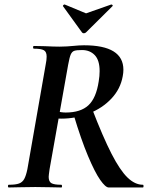

<svg xmlns="http://www.w3.org/2000/svg" viewBox="-20 -828 675 848"><path d="M19 -12Q49 -12 64 -17.5Q79 -23 87 -37.5Q95 -52 101 -81L182 -544Q186 -563 186 -578Q186 -599 174 -606Q162 -613 130 -613Q126 -613 126 -619Q126 -625 130 -625L178 -624Q218 -622 244 -622Q261 -622 275.5 -623Q290 -624 301 -625Q330 -628 351 -628Q525 -628 525 -520Q525 -506 522 -491Q512 -435 472 -392.5Q432 -350 373.5 -327Q315 -304 250 -304Q231 -304 227 -306L233 -337Q239 -334 250 -332.5Q261 -331 270 -331Q336 -331 370.5 -363Q405 -395 416 -469Q420 -492 420 -514Q420 -562 398.5 -584.5Q377 -607 342 -607Q318 -607 308 -603.5Q298 -600 292.5 -587.5Q287 -575 281 -542L199 -81Q195 -53 195 -47Q195 -26 207 -19Q219 -12 250 -12Q254 -12 254 -6Q254 0 251 0Q220 0 203 -1L136 -2L67 -1Q50 0 19 0Q15 0 15 -6Q15 -12 19 -12ZM305 -322 386 -349Q435 -222 472.5 -149Q510 -76 543 -44Q576 -12 611 -12Q614 -12 614 -6Q614 0 611 0H460Q446 0 422.5 -33.5Q399 -67 368.5 -139.5Q338 -212 305 -322ZM258 -802Q258 -804 261 -806.5Q264 -809 266 -808L360 -769L471 -808H472Q475 -808 477 -805.5Q479 -803 477 -801L360 -685Q356 -681 350 -681Q345 -681 342 -685L258 -801Z"/></svg>

Font: Cormorant Garamond
Style: Bold Italic
Weight: 700
Italic angle: -10°
Designer: Christian Thalmann (Catharsis Fonts)
Foundry: Catharsis Fonts
Version: Version 4.000